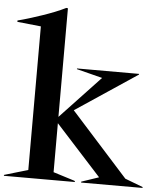

<svg xmlns="http://www.w3.org/2000/svg" viewBox="-74 -1005 891 1059"><g transform="rotate(5 372.0 -476.0)"><path d="M-12.5 -5 118.8 -43.8V-838.8L-12.5 -852.5V-860Q17.5 -867.5 51.9 -878.1Q86.2 -888.8 121.2 -900.6Q156.2 -912.5 189.4 -925.6Q222.5 -938.8 250 -952.5L258.8 -951.2V-350L480 -585L337.5 -621.2V-625H681.2V-621.2L340 -393.8L656.2 -42.5L755 -5V0H415V-5L511.2 -37.5L258.8 -315V-43.8Q292.5 -33.8 318.8 -25Q341.2 -17.5 360.6 -11.9Q380 -6.2 380 -5V0H-12.5Z"/></g></svg>

Font: Equateur
Style: Regular
Weight: 400
Designer: Ange Degheest & Eugénie Bidaut
Foundry: Velvetyne Type Foundry
Version: Version 1.000;FEAKit 1.0